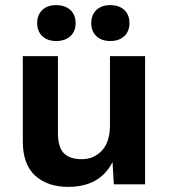

<svg xmlns="http://www.w3.org/2000/svg" viewBox="-20 -719 658 749"><path d="M199 -699Q234 -699 254.5 -680Q275 -661 275 -629Q275 -597 254.5 -578Q234 -559 199 -559Q165 -559 145 -578Q125 -597 125 -629Q125 -661 145 -680Q165 -699 199 -699ZM410 -699Q445 -699 465 -680Q485 -661 485 -629Q485 -597 465 -578Q445 -559 410 -559Q376 -559 356 -578Q336 -597 336 -629Q336 -661 356 -680Q376 -699 410 -699ZM246 10Q166 10 117.5 -33.5Q69 -77 69 -168V-500H206V-201Q206 -145 229 -121.5Q252 -98 299 -98Q346 -98 377.5 -131.5Q409 -165 409 -231V-500H546V0H424L419 -87Q370 10 246 10Z"/></svg>

Font: Elaine Sans SemiBold
Style: Regular
Weight: 600
Designer: Wei Huang
Foundry: Wei Huang
Version: Version 2.001;December 24, 2019;FontCreator 12.0.0.2547 64-b